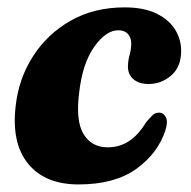

<svg xmlns="http://www.w3.org/2000/svg" viewBox="-20 -488 516 520"><path d="M300.5 -406Q267 -406 235.2 -361.2Q203.5 -316.5 194.5 -238Q184.5 -161 206.2 -125Q228 -89 272 -89Q335 -89 375 -156Q385.5 -168.5 393 -175.8Q400.5 -183 411 -183Q422.5 -183 429 -170.8Q435.5 -158.5 428 -135Q407.5 -72.5 349 -30.5Q290.5 11.5 193 11.5Q102 11.5 56.2 -44.5Q10.5 -100.5 22.5 -201.5Q30.5 -274.5 69 -335Q107.5 -395.5 171 -431.8Q234.5 -468 317.5 -468Q371 -468 405.5 -450.5Q440 -433 456 -405Q472 -377 470.5 -345.5Q469 -304.5 442.5 -282.5Q416 -260.5 382.5 -260.5Q356 -260.5 341 -273.8Q326 -287 326.5 -309Q327 -325.5 331 -339Q335 -352.5 335.5 -370Q335.5 -386 326.5 -396Q317.5 -406 300.5 -406Z"/></svg>

Font: Fraunces 72pt S050
Style: Bold Italic
Weight: 700
Italic angle: -16°
Version: Version 1.000; ttfautohint (v1.8.3)